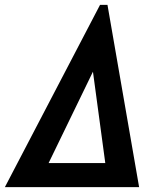

<svg xmlns="http://www.w3.org/2000/svg" viewBox="-45 -766 665 786"><path d="M364.5 -746H395L524.5 0H-25ZM386 -98.5 335.5 -472.5 154 -98.5Z"/></svg>

Font: JuliaMono ExtraBoldItalic
Style: Regular
Weight: 800
Italic angle: -9°
Monospace: yes
Designer: cormullion
Foundry: corm
Version: Version 0.049; ttfautohint (v1.8.4)